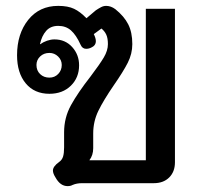

<svg xmlns="http://www.w3.org/2000/svg" viewBox="-20 -623 673 653"><path d="M210 10Q185 10 169 -19Q160 -33 160 -43Q160 -57 181 -72Q191 -79 194.5 -90.5Q198 -102 198 -122V-173Q198 -223 221.5 -265.5Q245 -308 288 -363Q319 -404 333 -427.5Q347 -451 347 -473Q347 -493 341.5 -505Q336 -517 325 -526L299 -507Q306 -493 306 -483Q306 -468 290 -461Q282 -457 273 -457Q260 -457 254 -471Q239 -504 221.5 -519.5Q204 -535 178 -535Q152 -535 137 -518Q122 -501 116 -473H118Q127 -480 140 -484.5Q153 -489 165 -489Q202 -489 225.5 -463Q249 -437 249 -401Q249 -359 221 -331.5Q193 -304 148 -304Q97 -304 67.5 -339.5Q38 -375 38 -435Q38 -508 76 -555.5Q114 -603 178 -603Q211 -603 232 -593Q253 -583 274 -561L306 -588Q315 -594 323.5 -598.5Q332 -603 341 -603Q357 -603 372 -592Q402 -568 416 -540.5Q430 -513 430 -473Q430 -440 414.5 -409.5Q399 -379 367 -333Q332 -282 314.5 -246Q297 -210 297 -169V-119Q297 -95 284 -78H476V-593H575V-71Q575 -39 555.5 -19.5Q536 0 503 0H259Q241 0 227 6Q220 10 210 10ZM190 -402Q190 -419 177.5 -431Q165 -443 148 -443Q129 -443 116.5 -431Q104 -419 104 -402Q104 -383 116.5 -371Q129 -359 148 -359Q166 -359 178 -371.5Q190 -384 190 -402Z"/></svg>

Font: Niramit Medium
Style: Regular
Weight: 500
Designer: Katatrad Aksorn Co.,Ltd.
Foundry: Cadson Demak Co.,Ltd.
Version: Version 1.000; ttfautohint (v1.6)